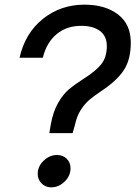

<svg xmlns="http://www.w3.org/2000/svg" viewBox="-20 -794 595 825"><path d="M198 -258Q208 -314 229.5 -351.5Q251 -389 276 -410Q301 -431 340 -456Q391 -488 415 -518Q439 -548 439 -596Q439 -639 409.5 -661Q380 -683 329 -683Q266 -683 223 -647Q180 -611 164 -546H64Q88 -652 164.5 -713Q241 -774 343 -774Q432 -774 487 -732Q542 -690 542 -611Q542 -538 512 -492.5Q482 -447 417 -404Q384 -382 364 -365Q344 -348 327 -321.5Q310 -295 302 -257L292 -222H192ZM142 -47Q142 -79 167.5 -103.5Q193 -128 225 -128Q250 -128 266.5 -112Q283 -96 283 -71Q283 -38 257.5 -13.5Q232 11 200 11Q175 11 158.5 -6Q142 -23 142 -47Z"/></svg>

Font: Open Sauce Sans Medium Italic
Style: Regular
Weight: 500
Italic angle: -10°
Designer: Alfredo Marco Pradil
Foundry: Creative Sauce Fz LLC
Version: Version 1.477